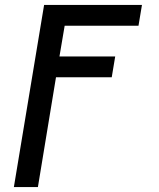

<svg xmlns="http://www.w3.org/2000/svg" viewBox="-20 -540 640 775"><path d="M36 215 158 -520H553L539 -436H241L220 -312H445L431 -228H206L133 215Z"/></svg>

Font: Iosevka Aile Medium Oblique
Style: Regular
Weight: 500
Italic angle: -9°
Designer: Belleve Invis
Foundry: Belleve Invis
Version: Version 31.1.0; ttfautohint (v1.8.4)